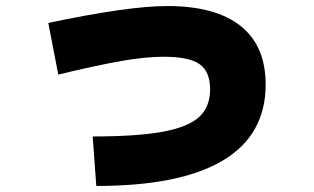

<svg xmlns="http://www.w3.org/2000/svg" viewBox="-20 -584 1040 636"><path d="M676 -288Q676 -347 641 -371.5Q606 -396 522 -396Q464 -396 385 -382.5Q306 -369 173 -337L140 -508Q405 -564 534 -564Q694 -564 777 -498Q860 -432 860 -304Q860 -137 718.5 -52.5Q577 32 299 32L287 -132Q434 -132 518.5 -147.5Q603 -163 639.5 -196.5Q676 -230 676 -288Z"/></svg>

Font: Enso Black
Style: Regular
Weight: 900
Designer: Coji Morishita
Foundry: UNDERFOREST DESIGN
Version: Version 1.000